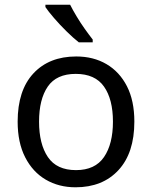

<svg xmlns="http://www.w3.org/2000/svg" viewBox="-20 -786 645 816"><path d="M551 -269Q551 -136 483.5 -63Q416 10 301 10Q230 10 174.5 -22.5Q119 -55 87 -117.5Q55 -180 55 -269Q55 -402 122 -474Q189 -546 304 -546Q377 -546 432.5 -513.5Q488 -481 519.5 -419.5Q551 -358 551 -269ZM146 -269Q146 -174 183.5 -118.5Q221 -63 303 -63Q384 -63 422 -118.5Q460 -174 460 -269Q460 -364 422 -418Q384 -472 302 -472Q220 -472 183 -418Q146 -364 146 -269ZM278 -766Q289 -744 305.5 -716.5Q322 -689 340.5 -663Q359 -637 374 -618V-606H315Q292 -624 263 -652.5Q234 -681 209.5 -709.5Q185 -738 173 -756V-766Z"/></svg>

Font: Noto Sans Living
Style: Regular
Weight: 400
Designer: Monotype Design Team
Foundry: Monotype Imaging Inc.
Version: Version 2.013; ttfautohint (v1.8.4.7-5d5b)